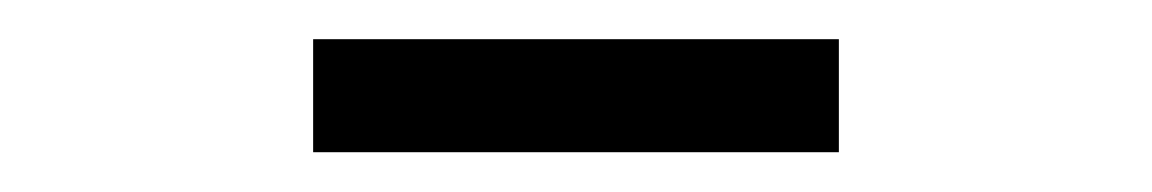

<svg xmlns="http://www.w3.org/2000/svg" viewBox="-20 -678 582 97"><path d="M138.2 -601.1V-658.2H403.8V-601.1Z"/></svg>

Font: Source Sans Pro
Style: Regular
Weight: 400
Designer: Paul D. Hunt
Foundry: Adobe Systems Incorporated
Version: Version 3.006;hotconv 1.0.111;makeotfexe 2.5.65597